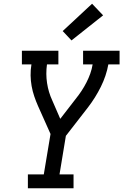

<svg xmlns="http://www.w3.org/2000/svg" viewBox="-20 -1006 659 1026"><path d="M129 0V-74H214L250 -290L183 -440Q172 -465 163 -491.5Q154 -518 149 -546Q144 -574 143.5 -603Q143 -632 148 -662H97V-735H292V-662H231Q224 -611 231.5 -562Q239 -513 259 -470L302 -371L384 -477Q401 -498 415.5 -520Q430 -542 442 -565.5Q454 -589 462.5 -613Q471 -637 475 -662H424V-735H619V-662H559Q548 -601 519 -542.5Q490 -484 450 -432L332 -280L298 -74H373V0ZM362 -790 315 -840 472 -986 531 -924Z"/></svg>

Font: Iosevka Curly Slab Extended
Style: Italic
Weight: 400
Width: 7
Italic angle: -9°
Monospace: yes
Designer: Belleve Invis
Foundry: Belleve Invis
Version: Version 11.1.0; ttfautohint (v1.8.3)